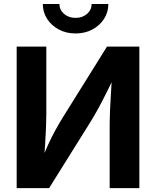

<svg xmlns="http://www.w3.org/2000/svg" viewBox="-20 -967 802 987"><path d="M696.4 0H543.8V-334.4Q543.8 -359.4 545.5 -398.6Q547.3 -437.8 550.3 -486.3Q553.3 -534.9 556.3 -587.5H575.2Q546.1 -528.1 524.6 -485.1Q503.2 -442.2 483.9 -406.9Q464.6 -371.7 441.1 -333.9L232.5 0H65.7V-727.5H218.1V-378.3Q218.1 -349.2 216.3 -307.1Q214.5 -265 211.6 -219.3Q208.7 -173.6 205.4 -132.9H190.1Q209.2 -183.7 227.8 -224.2Q246.4 -264.8 264.7 -297.8Q283 -330.9 300.3 -359.2L530 -727.5H696.4ZM368.5 -795Q320.8 -795 282.7 -815.1Q244.7 -835.3 222.4 -869.8Q200 -904.3 200 -946.6H285.6Q285.6 -916 309.3 -895.6Q333 -875.1 368.5 -875.1Q403.8 -875.1 427.4 -895.6Q450.9 -916 450.9 -946.6H537Q537 -904.3 514.8 -869.9Q492.6 -835.5 454.5 -815.2Q416.5 -795 368.5 -795Z"/></svg>

Font: Adwaita Sans
Style: Regular
Weight: 400
Designer: Rasmus Andersson
Foundry: rsms
Version: Version 4.001;git-9221beed3